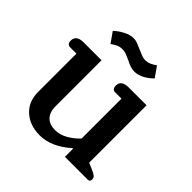

<svg xmlns="http://www.w3.org/2000/svg" viewBox="-185 -839 1001 1001"><g transform="rotate(45 315.0 -338.5)"><path d="M302 -590Q283 -599 269.5 -604Q256 -609 241 -609Q223 -609 209 -603Q195 -597 177 -584L137 -641Q161 -663 189 -677Q217 -691 241 -691Q256 -691 269.5 -686Q283 -681 305 -671Q328 -661 340 -656.5Q352 -652 366 -652Q394 -652 427 -677L467 -620Q443 -596 417 -583Q391 -570 367 -570Q351 -570 336 -575Q321 -580 302 -590ZM87 -141V-423H41Q18 -423 18 -451Q18 -471 32 -481Q46 -491 71 -491H204V-151Q204 -109 226 -85.5Q248 -62 291 -62Q324 -62 357.5 -80.5Q391 -99 419 -129V-423H373Q350 -423 350 -451Q350 -471 364 -481Q378 -491 403 -491H536V-68L573 -52Q593 -43 601 -36Q609 -29 609 -17Q609 0 594 0H425V-60H421Q338 14 252 14Q180 14 133.5 -27.5Q87 -69 87 -141Z"/></g></svg>

Font: MaitreeSemiBold
Style: Regular
Weight: 600
Designer: CadsonDemak Team
Foundry: CadsonDemak
Version: Version 1.000